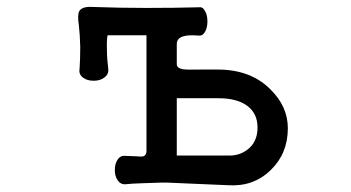

<svg xmlns="http://www.w3.org/2000/svg" viewBox="-20 -545 1040 569"><path d="M473.6 -3.9 656.2 3.9Q731.4 8.8 782.2 -41Q833 -89.8 833 -165Q833 -228.5 783.2 -278.3Q724.6 -338.9 625 -338.9H578.1Q534.2 -337.9 522.5 -339.8Q504.9 -342.8 503.9 -353.5V-356.4V-414.1Q503.9 -430.7 520.5 -436.5Q536.1 -442.4 569.3 -439.5Q581.1 -438.5 587.9 -451.2Q594.7 -463.9 594.7 -481.4Q594.7 -500 587.9 -511.7Q581.1 -525.4 569.3 -523.4Q500 -521.5 413.1 -521.5Q333 -521.5 254.9 -524.4Q222.7 -526.4 214.8 -511.7Q209 -502 213.9 -467.8Q216.8 -444.3 217.8 -406.2Q217.8 -368.2 215.8 -340.8Q212.9 -324.2 226.6 -314.5Q238.3 -305.7 257.8 -305.7Q276.4 -305.7 288.1 -314.5Q302.7 -324.2 300.8 -340.8Q296.9 -371.1 296.9 -396.5Q295.9 -426.8 298.8 -440.4H414.1V-97.7Q414.1 -85 405.3 -82Q400.4 -80.1 379.9 -82L351.6 -83Q336.9 -85 328.1 -71.3Q320.3 -59.6 320.3 -41Q320.3 -23.4 328.1 -11.7Q336.9 2 351.6 1Q370.1 -1 402.3 -2Q421.9 -2.9 459 -3.9ZM503.9 -84V-253.9H627Q683.6 -253.9 713.9 -230.5Q743.2 -208 743.2 -167Q743.2 -123 711.9 -100.6Q689.5 -84 660.2 -84Z"/></svg>

Font: GungsuhChe
Style: Regular
Weight: 400
Monospace: yes
Version: Version 2.21